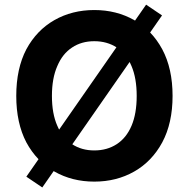

<svg xmlns="http://www.w3.org/2000/svg" viewBox="-20 -781 822 836"><path d="M164.1 35.2Q147.5 23.4 94.7 -11.7Q225.6 -199.2 616.2 -760.7Q633.8 -749 685.5 -713.9Q554.7 -526.4 164.1 35.2ZM731.4 -363.3Q731.4 -245.1 686.5 -161.1Q641.6 -78.1 564.5 -34.2Q487.3 9.8 390.6 9.8Q293.9 9.8 216.8 -34.2Q139.6 -78.1 94.7 -161.1Q50.8 -245.1 50.8 -363.3Q50.8 -482.4 94.7 -566.4Q139.6 -649.4 216.8 -693.4Q293.9 -737.3 390.6 -737.3Q487.3 -737.3 564.5 -693.4Q641.6 -649.4 686.5 -566.4Q731.4 -482.4 731.4 -363.3ZM575.2 -363.3Q575.2 -440.4 552.7 -493.2Q530.3 -546.9 488.3 -574.2Q446.3 -601.6 390.6 -601.6Q335 -601.6 293.9 -574.2Q252 -546.9 229.5 -493.2Q206.1 -440.4 206.1 -363.3Q206.1 -286.1 229.5 -233.4Q252 -180.7 293.9 -153.3Q335 -126 390.6 -126Q446.3 -126 488.3 -153.3Q530.3 -180.7 552.7 -233.4Q575.2 -286.1 575.2 -363.3Z"/></svg>

Font: DeepSea
Style: Bold
Weight: 700
Designer: Stem
Version: Version 3.019;git-0a5106e0b